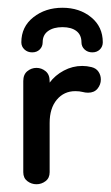

<svg xmlns="http://www.w3.org/2000/svg" viewBox="-20 -465 285 495"><path d="M108 -148V-21Q108 -6 97.5 2Q87 10 74 10Q61 10 50.5 2Q40 -6 40 -21V-256Q40 -273 50.5 -281.5Q61 -290 74 -290Q87 -290 97.5 -281.5Q108 -273 108 -256V-252Q122 -271 144.5 -283Q167 -295 192 -295Q204 -295 216 -292Q228 -289 234 -280Q240 -271 240 -260Q240 -247 231.5 -236.5Q223 -226 207 -226Q200 -226 192.5 -228Q185 -230 174 -230Q145 -230 126.5 -208Q108 -186 108 -148ZM35 -356Q35 -396 66 -420.5Q97 -445 141 -445Q185 -445 215 -420.5Q245 -396 245 -356Q245 -345 237.5 -337.5Q230 -330 218 -330Q206 -330 198 -337.5Q190 -345 190 -356Q190 -375 177 -385Q164 -395 141 -395Q118 -395 104 -385Q90 -375 90 -356Q90 -345 82.5 -337.5Q75 -330 63 -330Q51 -330 43 -337.5Q35 -345 35 -356Z"/></svg>

Font: Dongle
Style: Regular
Weight: 400
Designer: Yanghee Ryu
Foundry: Yanghee Ryu
Version: Version 2.000